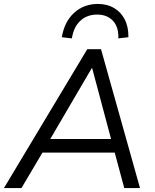

<svg xmlns="http://www.w3.org/2000/svg" viewBox="-39 -955 788 975"><path d="M-19 0 404 -705H474L672 0H592L539 -197L571 -180H145L186 -196L70 0ZM427 -609 208 -235 186 -249H552L529 -234L429 -609ZM326 -760 275 -766Q288 -845 337.5 -890Q387 -935 458 -935Q505 -935 540 -914.5Q575 -894 594.5 -856Q614 -818 613 -766L562 -760Q564 -818 534.5 -849.5Q505 -881 454 -881Q403 -881 369 -849.5Q335 -818 326 -760Z"/></svg>

Font: Nunito Sans 12pt
Style: Italic
Weight: 400
Italic angle: -9°
Designer: Vernon Adams
Foundry: Vernon Adams
Version: Version 3.101;gftools[0.9.27]